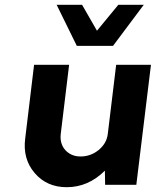

<svg xmlns="http://www.w3.org/2000/svg" viewBox="-20 -770 649 800"><path d="M451 -579H300L216 -750H322L384 -642L473 -750H579ZM464 -500H609L548 0H418L417 -59Q348 10 258 10Q175 10 124.5 -49Q74 -108 85 -193L122 -500H268L233 -211Q230 -185 239.5 -164Q249 -143 269 -130.5Q289 -118 315 -118Q358 -118 391 -145Q424 -172 429 -211Z"/></svg>

Font: Orkney
Style: BoldItalic
Weight: 700
Designer: Samuel Oakes and Alfredo Marco Pradil
Foundry: Alfredo Marco Pradil
Version: 1.0; ttfautohint (v1.5)